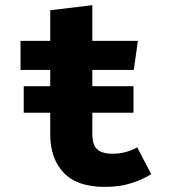

<svg xmlns="http://www.w3.org/2000/svg" viewBox="-20 -702 655 739"><path d="M562.1 -31.8Q530.3 -11.3 485.1 3.1Q440 17.4 383.6 17.4Q276.9 17.4 225.1 -37.2Q173.3 -91.8 173.3 -185.6V-268.2H71.3V-370.3H173.3V-432.8H59V-544.6H173.3V-662.6L335.4 -682.1V-544.6H510.8L494.9 -432.8H335.4V-370.3H493.8V-268.2H335.4V-185.6Q335.4 -145.1 353.8 -127.7Q372.3 -110.3 412.8 -110.3Q441.5 -110.3 465.4 -117.2Q489.2 -124.1 508.2 -134.9Z"/></svg>

Font: FiraCode Nerd Font Mono
Style: Bold
Weight: 700
Monospace: yes
Designer: Carrois Corporate, Edenspiekermann AG, Nikita Prokopov
Foundry: Carrois Corporate, Edenspiekermann AG, Nikita Prokopov
Version: Version 6.002;Nerd Fonts 3.3.0